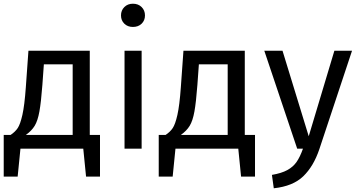

<svg xmlns="http://www.w3.org/2000/svg" viewBox="-20 -800 1924 1033"><path d="M518 -74V150H443L428 0H90L75 150H0V-74H37Q61 -90 75 -110.5Q89 -131 100.5 -182Q112 -233 119 -331L133 -527H463V-74ZM371 -454H216L208 -343Q201 -250 192 -200Q183 -150 166.5 -123Q150 -96 119 -74H371Z M742 0H650V-527H742ZM760 -717Q760 -690 742 -672.5Q724 -655 695 -655Q667 -655 649 -672.5Q631 -690 631 -717Q631 -744 649 -762Q667 -780 695 -780Q724 -780 742 -762Q760 -744 760 -717Z M1352 -74V150H1277L1262 0H924L909 150H834V-74H871Q895 -90 909 -110.5Q923 -131 934.5 -182Q946 -233 953 -331L967 -527H1297V-74ZM1205 -454H1050L1042 -343Q1035 -250 1026 -200Q1017 -150 1000.5 -123Q984 -96 953 -74H1205Z M1698 3Q1667 95 1611.5 148.5Q1556 202 1453 213L1443 141Q1495 132 1526 115Q1557 98 1575.5 71.5Q1594 45 1610 0H1579L1402 -527H1500L1641 -67L1779 -527H1874Z"/></svg>

Font: Fira GO
Style: Regular
Weight: 400
Designer: Carrois Corporate
Foundry: Carrois Corporate GbR
Version: Version 0.300